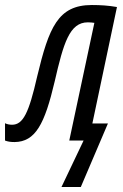

<svg xmlns="http://www.w3.org/2000/svg" viewBox="-69 -560 490 765"><path d="M176 185H253L361 -68H299L397 -532C363 -538 332 -540 297 -540C162 -540 126 -451 79 -255C46 -110 23 -63 -21 -63C-31 -63 -41 -65 -49 -69V0C-38 4 -28 6 -11 6C72 5 109 -65 149 -236C184 -388 208 -471 281 -471C291 -471 299 -470 307 -469L207 0H264Z"/></svg>

Font: Noto Sans ExtraCondensed
Style: Italic
Weight: 400
Width: 2
Italic angle: -12°
Designer: Monotype Design Team
Foundry: Monotype Imaging Inc.
Version: Version 2.013